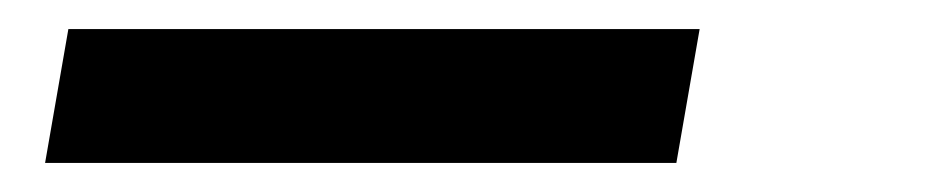

<svg xmlns="http://www.w3.org/2000/svg" viewBox="-20 -20 640 132"><path d="M445 92H11L27 0H461Z"/></svg>

Font: Iosevka Semibold Extended
Style: Italic
Weight: 600
Width: 7
Italic angle: -9°
Monospace: yes
Designer: Belleve Invis
Foundry: Belleve Invis
Version: Version 32.5.0; ttfautohint (v1.8.4)